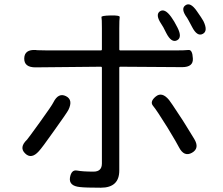

<svg xmlns="http://www.w3.org/2000/svg" viewBox="-20 -832 1040 895"><path d="M450 43Q378 43 353 40Q301 35 306 -3Q312 -42 339 -37Q366 -32 416 -32Q455 -32 455 -70V-516Q455 -521 450 -521L145 -518Q92 -518 93 -560Q94 -602 147 -599L152 -598Q177 -597 202 -597H450Q455 -597 455 -602V-700Q455 -745 453 -752Q451 -759 496 -760Q540 -761 538 -752Q536 -743 536 -699V-602Q536 -597 541 -597H800Q840 -597 858.5 -599Q877 -601 879 -560Q882 -519 829 -519L541 -521Q536 -521 536 -516V-37Q536 43 450 43ZM161 -127Q126 -88 97 -117Q68 -145 106 -181Q110 -185 166 -262.5Q222 -340 229 -355Q252 -401 287 -384Q322 -367 299 -320Q292 -306 231 -221Q176 -143 161 -127ZM875 -120Q838 -99 814 -146Q807 -161 761 -237Q710 -319 693.5 -338.5Q677 -358 706 -382Q735 -406 768 -366Q777 -355 816 -295Q831 -273 845 -250L885 -185Q912 -141 875 -120ZM805 -644Q779 -631 755 -678Q739 -711 732 -720Q703 -763 725 -779Q748 -795 778 -753Q792 -734 807 -704Q831 -657 805 -644ZM925 -674Q899 -660 875 -707Q855 -745 852 -749Q821 -791 844 -807Q867 -824 897 -781Q921 -747 928 -734Q951 -687 925 -674Z"/></svg>

Font: Resource Han Rounded KR
Style: Regular
Weight: 400
Designer: Cyano Hao (round all glyphs); Ryoko NISHIZUKA 西塚涼子 (kana, bopomofo & ideographs); Paul D. Hunt (Latin, Greek & Cyrillic)
Foundry: Cyano Hao
Version: 0.990